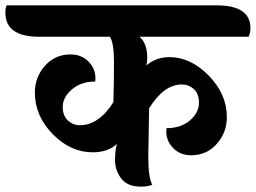

<svg xmlns="http://www.w3.org/2000/svg" viewBox="-100 -689 954 716"><path d="M456 -285 453 -105Q453 -25 468 0Q450 7 426 7Q375 7 352 -23.5Q329 -54 329 -91Q329 -128 336 -152Q302 -121 246 -121Q163 -121 96.5 -189Q30 -257 30 -344Q30 -401 67.5 -443.5Q105 -486 163 -486Q204 -486 230 -459.5Q256 -433 256 -396Q256 -390 255 -385Q196 -385 160 -348Q134 -322 134 -290Q134 -258 153 -240Q172 -222 198 -222Q268 -222 323 -308Q325 -386 325 -457.5Q325 -529 310 -552H46Q-80 -552 -80 -642Q-80 -659 -75 -669H708Q834 -669 834 -584Q834 -566 827 -552H420Q449 -528 449 -474Q449 -458 446 -445Q482 -476 532 -476Q611 -476 678.5 -407Q746 -338 746 -252Q746 -195 708.5 -152.5Q671 -110 613 -110Q572 -110 546 -136.5Q520 -163 520 -200Q520 -206 521 -211Q581 -211 617 -248Q642 -274 642 -306.5Q642 -339 623 -356.5Q604 -374 578 -374Q511 -374 456 -285Z"/></svg>

Font: Laila
Style: Bold
Weight: 700
Designer: Hitesh Malaviya
Foundry: Indian Type Foundry
Version: Version 1.302;PS 1.0;hotconv 1.0.78;makeotf.lib2.5.61930; tt